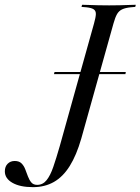

<svg xmlns="http://www.w3.org/2000/svg" viewBox="-205 -591 588 804"><path d="M107.3 -201.6 188.7 -492.7Q196 -518.5 196.4 -531.9Q196.8 -545.2 187.9 -551.6Q179 -558.1 156.5 -560.5L136.3 -562.1L138.7 -571Q150.8 -571 167.7 -570.2Q184.7 -569.4 206.5 -569Q228.2 -568.5 252.4 -568.5H250.8H251.6Q275.8 -568.5 296.8 -569Q317.7 -569.4 335.1 -570.2Q352.4 -571 363.7 -571L361.3 -562.1L342.7 -560.5Q319.4 -558.1 306 -551.6Q292.7 -545.2 285.1 -531.9Q277.4 -518.5 270.2 -492.7L188.7 -201.6ZM-66.9 192.7Q-121 192.7 -152.8 174.6Q-184.7 156.5 -184.7 126.6Q-184.7 106.5 -173 94.8Q-161.3 83.1 -143.5 83.1Q-125 83.1 -114.9 93.1Q-104.8 103.2 -99.2 118.1Q-93.5 133.1 -87.9 148Q-82.3 162.9 -73.8 173Q-65.3 183.1 -49.2 183.1Q-25.8 183.1 -10.1 163.7Q5.6 144.4 18.1 108.1Q30.6 71.8 45.2 21L107.3 -201.6H188.7L135.5 -11.3Q115.3 58.9 87.1 104Q58.9 149.2 20.6 171Q-17.7 192.7 -66.9 192.7ZM21 -280.6 23.4 -289.5H321.8L320.2 -280.6Z"/></svg>

Font: Playfair 144pt SemiCondensed
Style: Italic
Weight: 400
Width: 4
Italic angle: -15.6°
Designer: Claus Eggers Sørensen
Foundry: Claus Eggers Sørensen
Version: Version 2.203